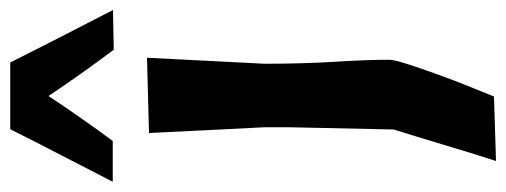

<svg xmlns="http://www.w3.org/2000/svg" viewBox="-370 -482 1012 384"><g transform="rotate(-90 136.0 -290.0)"><path d="M6 196Q22.5 145 37.5 94.5Q52.5 44 69 -8.5L73.5 -217V-267Q70 -338.5 67.2 -391.2Q64.5 -444 62 -498L212.5 -502Q209.5 -447 207 -393.5Q204.5 -340 200.5 -267Q200.5 -190 204.5 -126Q208.5 -62 208.5 -17.5Q208.5 -8 199.8 19.2Q191 46.5 178.8 80.2Q166.5 114 154.2 144.5Q142 175 135 192ZM-35.5 -570.5Q-8.5 -623.5 17.5 -673.5Q43.5 -723.5 69.5 -775.5H203Q229 -724 255 -673Q281 -622 308 -570L228.5 -568.5Q180.5 -632.5 136 -699Q93 -634 46 -570.5Z"/></g></svg>

Font: Commissioner Loud SemiBold
Style: Regular
Weight: 600
Designer: Kostas Bartsokas
Foundry: Kostas Bartsokas
Version: Version 1.000; ttfautohint (v1.8.3)